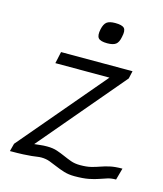

<svg xmlns="http://www.w3.org/2000/svg" viewBox="-130 -952 923 1090"><g transform="rotate(15 332.0 -407.0)"><path d="M426 -26Q464 -26 490 -32.5Q516 -39 539.5 -47.5Q563 -56 592 -62.5Q621 -69 664 -69L645 0Q618 0 596.5 6.5Q575 13 551.5 21.5Q528 30 495 36.5Q462 43 411 43Q377 43 349.5 34.5Q322 26 299 16Q276 6 253 -2.5Q230 -11 203 -11Q192 -11 179 -9Q166 -7 147.5 -5Q129 -3 98.5 -1.5Q68 0 21 0L33 -46L459 -549H141L156 -618H576L566 -573L144 -74Q166 -76 181.5 -78Q197 -80 219 -80Q253 -80 278 -71.5Q303 -63 325.5 -53Q348 -43 371.5 -34.5Q395 -26 426 -26ZM396 -734Q356 -734 343.5 -748.5Q331 -763 339 -801Q346 -833 361.5 -845Q377 -857 411 -857Q452 -857 464.5 -843Q477 -829 468 -791Q462 -758 446 -746Q430 -734 396 -734Z"/></g></svg>

Font: Victor Mono
Style: Italic
Weight: 400
Italic angle: -12°
Monospace: yes
Designer: Rune Bjørnerås
Version: Version 1.561;gftools[0.9.30]